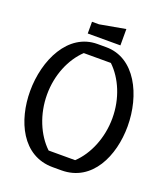

<svg xmlns="http://www.w3.org/2000/svg" viewBox="-181 -1157 1124 1292"><g transform="rotate(20 381.0 -511.5)"><path d="M498 -916V-1033L314 -1000H264V-916ZM350 -872C141 -872 32 -642 32 -420C32 -209 130 10 350 10H412C632 10 730 -209 730 -420C730 -642 621 -872 412 -872ZM478 -783C561 -704 615 -577 615 -437C615 -296 560 -165 476 -86H286C202 -165 147 -296 147 -437C147 -577 201 -704 284 -783Z"/></g></svg>

Font: BackOut Medium
Style: Regular
Weight: 500
Designer: Frank Adebiaye
Foundry: Velvetyne Type Foundry
Version: Version 2.000;hotconv 1.0.109;makeotfexe 2.5.65596